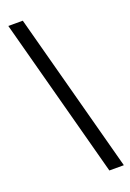

<svg xmlns="http://www.w3.org/2000/svg" viewBox="-182 -865 753 1109"><g transform="rotate(-20 194.5 -311.0)"><path d="M287 181 24 -803H113L376 181Z"/></g></svg>

Font: Noto Sans JP Thin SemiBold
Style: Regular
Weight: 600
Version: Version 2.004-H2;hotconv 1.0.118;makeotfexe 2.5.65603